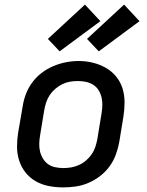

<svg xmlns="http://www.w3.org/2000/svg" viewBox="-20 -806 640 834"><path d="M254 8Q222 8 191.5 2Q161 -4 135.5 -18.5Q110 -33 91.5 -56Q73 -79 63.5 -108Q54 -137 54 -168.5Q54 -200 59 -231L78 -341Q82 -369 92 -396Q102 -423 119.5 -447Q137 -471 160.5 -489Q184 -507 211 -518.5Q238 -530 266 -535.5Q294 -541 322 -541Q354 -541 384 -533.5Q414 -526 439.5 -511.5Q465 -497 484 -474Q503 -451 512 -422.5Q521 -394 521 -362Q521 -330 516 -299L498 -189Q493 -161 483 -134Q473 -107 456 -83.5Q439 -60 415 -41.5Q391 -23 364 -11.5Q337 0 309 4Q281 8 254 8ZM255 -76Q273 -76 290 -79Q307 -82 323.5 -89.5Q340 -97 354.5 -109.5Q369 -122 379 -137Q389 -152 394.5 -169Q400 -186 403 -203L421 -313Q424 -331 424.5 -349Q425 -367 421 -383.5Q417 -400 408 -414.5Q399 -429 384.5 -438Q370 -447 353 -450.5Q336 -454 318 -454Q300 -454 283 -451Q266 -448 250 -440Q234 -432 220 -420Q206 -408 196 -393Q186 -378 180.5 -361Q175 -344 172 -327L154 -217Q151 -200 150.5 -182Q150 -164 154 -147.5Q158 -131 167 -116.5Q176 -102 189.5 -92.5Q203 -83 220.5 -79.5Q238 -76 255 -76ZM409 -583 358 -637 519 -786 586 -714ZM239 -583 188 -637 349 -786 416 -714Z"/></svg>

Font: Iosevka Curly Medium Extended
Style: Italic
Weight: 500
Width: 7
Italic angle: -9°
Monospace: yes
Designer: Belleve Invis
Foundry: Belleve Invis
Version: Version 11.1.0; ttfautohint (v1.8.3)